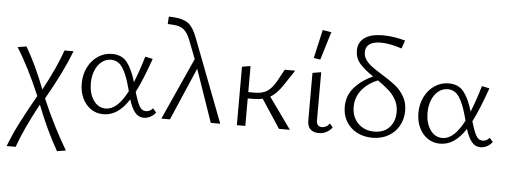

<svg xmlns="http://www.w3.org/2000/svg" viewBox="-59 -879 3509 1335"><g transform="rotate(5 1695.5 -211.0)"><path d="M376 289Q299 156 229 -23Q129 162 87 284H24Q55 202 100 114Q145 26 206 -81Q123 -277 40 -408L101 -418Q174 -294 237 -129Q325 -292 367 -413H430Q372 -262 261 -69Q343 122 437 279Z M1039 -39Q1026 -20 1003.5 -7.5Q981 5 957 5Q918 5 893.5 -26.5Q869 -58 852 -114Q815 -56 771 -25.5Q727 5 673 5Q625 5 587 -21Q549 -47 527.5 -92.5Q506 -138 506 -195Q506 -258 532 -309Q558 -360 602 -389Q646 -418 699 -418Q768 -418 804.5 -371Q841 -324 867 -236Q898 -312 930 -419L983 -408Q926 -247 885 -170Q904 -104 921 -73Q938 -42 967 -42Q996 -42 1015 -66ZM837 -170 828 -203Q805 -288 775 -332.5Q745 -377 695 -377Q660 -377 631.5 -355Q603 -333 586 -293Q569 -253 569 -202Q569 -131 601.5 -83.5Q634 -36 686 -36Q729 -36 766 -70Q803 -104 837 -170Z M1424 0 1297 -367 1139 0H1079L1274 -432L1225 -559Q1204 -613 1176.5 -634Q1149 -655 1101 -657L1066 -659L1069 -711L1106 -709Q1171 -705 1206 -678.5Q1241 -652 1267 -583L1490 0Z M1820 -218 1976 0H1900L1769 -199Q1740 -192 1699 -192H1665V0H1606V-408L1665 -418V-236H1709Q1763 -236 1795.5 -256.5Q1828 -277 1858 -329L1904 -413H1977L1906 -306Q1863 -242 1820 -218Z M2098 -512 2143 -711 2204 -701 2144 -505ZM2098 -79V-408L2158 -418V-88Q2156 -38 2197 -38Q2211 -38 2225 -45.5Q2239 -53 2249 -68L2271 -43Q2256 -21 2231.5 -8Q2207 5 2178 5Q2138 5 2117.5 -16.5Q2097 -38 2098 -79Z M2578 -440Q2637 -404 2674 -375Q2711 -346 2737 -303Q2763 -260 2763 -201Q2763 -144 2737 -97Q2711 -50 2663 -22.5Q2615 5 2552 5Q2491 5 2443.5 -20Q2396 -45 2369 -90Q2342 -135 2342 -192Q2342 -273 2393.5 -330Q2445 -387 2520 -420Q2457 -462 2424.5 -500Q2392 -538 2392 -590Q2392 -647 2435.5 -679Q2479 -711 2564 -711Q2638 -711 2720 -688L2700 -631Q2618 -659 2554 -659Q2501 -659 2474.5 -639.5Q2448 -620 2448 -583Q2448 -554 2465 -530Q2482 -506 2507.5 -487Q2533 -468 2578 -440ZM2705 -187Q2705 -234 2685 -271Q2665 -308 2634 -335.5Q2603 -363 2556 -396Q2486 -367 2445 -316Q2404 -265 2404 -198Q2404 -127 2448 -83Q2492 -39 2561 -39Q2629 -39 2667 -81Q2705 -123 2705 -187Z M3389 -39Q3376 -20 3353.5 -7.5Q3331 5 3307 5Q3268 5 3243.5 -26.5Q3219 -58 3202 -114Q3165 -56 3121 -25.5Q3077 5 3023 5Q2975 5 2937 -21Q2899 -47 2877.5 -92.5Q2856 -138 2856 -195Q2856 -258 2882 -309Q2908 -360 2952 -389Q2996 -418 3049 -418Q3118 -418 3154.5 -371Q3191 -324 3217 -236Q3248 -312 3280 -419L3333 -408Q3276 -247 3235 -170Q3254 -104 3271 -73Q3288 -42 3317 -42Q3346 -42 3365 -66ZM3187 -170 3178 -203Q3155 -288 3125 -332.5Q3095 -377 3045 -377Q3010 -377 2981.5 -355Q2953 -333 2936 -293Q2919 -253 2919 -202Q2919 -131 2951.5 -83.5Q2984 -36 3036 -36Q3079 -36 3116 -70Q3153 -104 3187 -170Z"/></g></svg>

Font: Isabella Sans
Style: Regular
Weight: 400
Designer: Original fonts by Christian Thalmann (Catharsis Fonts), Modifications by Cristiano Sobral
Version: Version 0.002;July 12, 2020;FontCreator 13.0.0.2655 64-bit; 